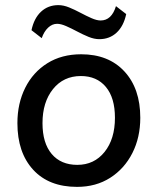

<svg xmlns="http://www.w3.org/2000/svg" viewBox="-20 -721 615 750"><path d="M297 -509Q404 -509 466 -442Q528 -375 528 -261Q528 -184 497 -123Q466 -62 410.5 -26.5Q355 9 281 9Q171 9 109.5 -58Q48 -125 48 -240Q48 -317 78.5 -378Q109 -439 165 -474Q221 -509 297 -509ZM282 -77Q348 -77 388.5 -127.5Q429 -178 429 -261Q429 -339 393.5 -381.5Q358 -424 296 -424Q228 -424 187 -373Q146 -322 146 -240Q146 -162 182 -119.5Q218 -77 282 -77ZM368 -568Q348 -568 326 -577Q304 -586 281.5 -598Q259 -610 238.5 -619Q218 -628 203 -628Q184 -628 168 -613Q152 -598 143 -572L103 -603Q113 -650 140.5 -675.5Q168 -701 208 -701Q228 -701 250 -692Q272 -683 294.5 -671Q317 -659 337.5 -650Q358 -641 373 -641Q416 -641 433 -697L473 -666Q463 -619 435.5 -593.5Q408 -568 368 -568Z"/></svg>

Font: Livvic Medium
Style: Regular
Weight: 500
Designer: Jacques Le Bailly, Baron von Fonthausen
Version: Version 1.001; ttfautohint (v1.8.2)